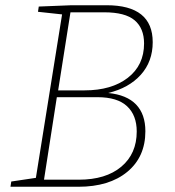

<svg xmlns="http://www.w3.org/2000/svg" viewBox="-20 -713 670 733"><path d="M535 -212Q535 -114 466 -57Q397 0 279 0H20L23 -20L117 -34L217 -658L125 -668L128 -688L253 -693H387Q563 -693 563 -552Q563 -478 517.5 -427.5Q472 -377 393 -358Q464 -351 499.5 -314Q535 -277 535 -212ZM249 -666 202 -368H303Q406 -368 468 -416Q530 -464 530 -547Q530 -605 494 -635.5Q458 -666 378 -666ZM281 -27Q384 -27 443 -76.5Q502 -126 502 -211Q502 -273 465 -307.5Q428 -342 352 -342H197L148 -27Z"/></svg>

Font: Bitter Pro ExtraLight
Style: Italic
Weight: 275
Italic angle: -9°
Designer: Sol Matas, and Bitter project Authors
Foundry: Sol Matas
Version: Version 1.010